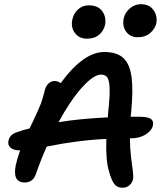

<svg xmlns="http://www.w3.org/2000/svg" viewBox="-20 -887 780 908"><path d="M630.9 -710.9Q596.2 -710.9 576.9 -736.8Q557.6 -762.7 564.9 -799.8Q570.8 -827.6 594.2 -847.4Q617.7 -867.2 646 -867.2Q686 -867.2 705.8 -839.4Q725.6 -811.5 719.2 -776.9Q713.9 -752 690.9 -731.4Q668 -710.9 630.9 -710.9ZM321.8 -793Q327.6 -822.8 348.9 -842.3Q370.1 -861.8 398.9 -861.8Q443.4 -861.8 463.4 -834.2Q483.4 -806.6 477.1 -770Q470.7 -741.7 449 -722.9Q427.2 -704.1 391.1 -704.1Q355 -704.1 334.7 -730.5Q314.5 -756.8 321.8 -793ZM559.1 1Q534.7 1 520.8 -16.6Q506.8 -34.2 495.1 -78.1Q479.5 -127.9 482.9 -230Q349.6 -224.1 201.2 -193.8Q175.3 -137.2 151.9 -69.8Q138.2 -23.9 97.2 -23.9Q38.6 -23.9 54.2 -104Q61 -136.7 75.2 -175.8Q43.9 -175.8 29.8 -188.5Q15.6 -201.2 20 -221.2Q25.9 -251.5 61 -262.2Q88.4 -272 120.1 -279.8Q122.6 -284.7 134 -309.1Q145.5 -333.5 148.7 -340.3Q151.9 -347.2 160.6 -366.7Q169.4 -386.2 173.1 -396.5Q176.8 -406.7 181.4 -421.4Q186 -436 189 -448.2Q193.4 -474.6 206.5 -489.3Q219.7 -503.9 238.8 -503.9Q252.4 -503.9 267.1 -494.1Q374.5 -641.1 473.1 -641.1Q533.2 -641.1 564 -612.1Q594.7 -583 602.5 -519.8Q610.4 -456.5 600.1 -356Q599.6 -352.5 599.1 -345.5Q598.6 -338.4 598.1 -335H634.8Q678.2 -335 692.9 -325.2Q707.5 -315.4 703.1 -293.9Q698.7 -270 669.4 -251.5Q640.1 -232.9 601.1 -232.9H594.2Q594.7 -185.5 599.9 -142.6Q605 -99.6 608.4 -76.2Q611.8 -52.7 608.9 -39.1Q604.5 -20.5 591.1 -9.8Q577.6 1 559.1 1ZM458 -534.2Q422.4 -534.2 367.4 -472.9Q312.5 -411.6 256.8 -309.1Q356.4 -325.7 490.2 -332Q490.2 -344.2 492.2 -361.8Q499.5 -427.7 498.5 -466.1Q497.6 -504.4 488.5 -519.3Q479.5 -534.2 458 -534.2Z"/></svg>

Font: Shantell Sans Irregular Bouncy
Style: Italic
Weight: 500
Italic angle: -11.31°
Designer: Stephen Nixon, Anya Danilova, Shantell Martin
Foundry: Arrow Type
Version: Version 1.006;[9816181b4]